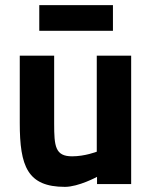

<svg xmlns="http://www.w3.org/2000/svg" viewBox="-20 -717 593 748"><path d="M420 -597V-697H133V-597ZM491 0H358V-28C358 -28 286 11 233 11C87 11 57 -69 57 -238V-500H191V-236C191 -147 195 -108 261 -108C311 -108 357 -126 357 -126V-500H491Z"/></svg>

Font: RazerF5
Style: Bold
Weight: 700
Foundry: Razer Inc.
Version: Version 2